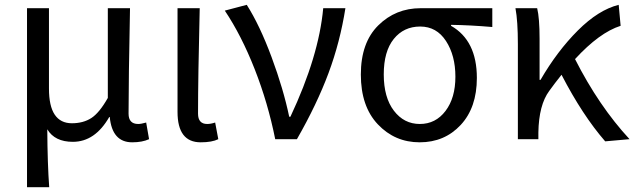

<svg xmlns="http://www.w3.org/2000/svg" viewBox="-20 -577 2630 796"><path d="M519 -543Q513 -243 513 -106Q513 -63 553 -63Q565 -63 586 -69L598 0Q570 13 528 13Q445 13 435 -92H433Q374 11 282 11Q207 11 176 -41Q177 105 184 199H92V-543H183V-210Q183 -137 207 -101.5Q231 -66 278 -66Q325 -66 358.5 -87.5Q392 -109 427 -171V-543Z M808 -543Q801 -256 801 -106Q801 -63 839 -63Q854 -63 872 -69L885 0Q859 13 812 13Q716 13 716 -113V-543Z M1121 0Q1091 -150 1036 -290Q981 -430 912 -533L1003 -557Q1057 -472 1106 -340Q1155 -208 1179 -93H1184Q1302 -344 1320 -543H1412Q1390 -403 1342 -274Q1294 -145 1211 0Z M1724 -543H2021V-465Q1927 -473 1850 -474V-470Q1957 -409 1957 -254Q1957 -131 1890 -59Q1823 13 1720 13Q1617 13 1546.5 -61.5Q1476 -136 1476 -268Q1476 -400 1548 -471.5Q1620 -543 1724 -543ZM1571 -268.5Q1571 -173 1613 -118Q1655 -63 1720.5 -63Q1786 -63 1827 -117Q1868 -171 1868 -259Q1868 -347 1829 -407Q1790 -467 1722 -467Q1654 -467 1612.5 -415.5Q1571 -364 1571 -268.5Z M2127 0V-394Q2127 -490 2117 -543H2207Q2217 -502 2217 -416V-246H2221Q2290 -365 2375.5 -450.5Q2461 -536 2545 -557L2553 -470Q2465 -442 2364 -332Q2463 -137 2590 0L2489 9Q2395 -99 2308 -267Q2280 -232 2257 -200Q2214 -142 2212 -28V0Z"/></svg>

Font: Swei Fan Sans CJK TC
Style: Regular
Weight: 400
Version: Version 2.130